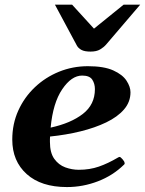

<svg xmlns="http://www.w3.org/2000/svg" viewBox="-20 -774 611 809"><path d="M529.8 -385.3Q529.8 -344.2 502.4 -312.7Q475.1 -281.2 427.5 -258.3Q379.9 -235.4 319.1 -220.5Q258.3 -205.6 190.9 -198.7Q190.4 -193.4 190.4 -187.5Q190.4 -181.6 190.4 -175.8Q190.4 -130.4 208.7 -104.7Q227.1 -79.1 255.1 -68.8Q283.2 -58.6 312 -58.6Q357.9 -58.6 396.5 -72Q435.1 -85.4 476.6 -109.9Q478.5 -110.8 480.2 -111.8Q481.9 -112.8 483.9 -112.8Q487.8 -112.8 496.3 -103Q504.9 -93.3 504.9 -87.4Q504.9 -86.9 505.1 -86.4Q505.4 -85.9 505.4 -85.4Q505.4 -83.5 504.4 -82.3Q503.4 -81.1 502.4 -80.1Q455.6 -34.2 392.3 -10Q329.1 14.2 262.2 14.2Q153.3 14.2 92.5 -40.5Q31.7 -95.2 31.7 -186Q31.7 -252 57.1 -308.1Q82.5 -364.3 126.7 -406.2Q170.9 -448.2 228.5 -471.7Q286.1 -495.1 350.6 -495.1Q418 -495.1 457.3 -477.3Q496.6 -459.5 513.2 -433.8Q529.8 -408.2 529.8 -385.3ZM326.2 -455.6Q281.2 -455.6 242.2 -397.9Q203.1 -340.3 193.4 -236.3Q278.8 -254.9 329.3 -294.2Q379.9 -333.5 379.9 -398.4Q379.9 -421.4 368.7 -438.5Q357.4 -455.6 326.2 -455.6ZM361.3 -556.6Q336.4 -556.6 323.2 -563.7Q310.1 -570.8 304.2 -581.5L211.4 -754.4H283.7L376 -653.3L501 -754.4H570.8L426.8 -585.9Q417 -574.7 401.9 -565.7Q386.7 -556.6 361.3 -556.6Z"/></svg>

Font: Gelasio
Style: Italic
Weight: 400
Italic angle: -8.5°
Designer: Eben Sorkin
Foundry: Eben Sorkin
Version: Version 1.008